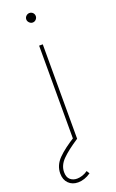

<svg xmlns="http://www.w3.org/2000/svg" viewBox="-186 -734 599 988"><g transform="rotate(-20 113.5 -239.5)"><path d="M110 -517H130V0H110ZM120 -692Q131 -692 138.5 -684.5Q146 -677 146 -666Q146 -656 138.5 -648Q131 -640 120 -640Q110 -640 102 -648Q94 -656 94 -666Q94 -677 102 -684.5Q110 -692 120 -692ZM121 -16 130 0Q69 40 38.5 71Q8 102 8 139Q8 167 23 180Q38 193 60 193Q74 193 89.5 188Q105 183 119 173L129 189Q112 201 94 207Q76 213 59 213Q27 213 7 193Q-13 173 -13 139Q-13 94 21.5 59Q56 24 121 -16Z"/></g></svg>

Font: Alexandria Thin
Style: Regular
Weight: 250
Designer: Mohamed Gaber
Foundry: Kief Type Foundry
Version: Version 5.100